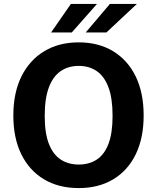

<svg xmlns="http://www.w3.org/2000/svg" viewBox="-20 -949 800 979"><path d="M381.5 10Q279 10 204.2 -34.8Q129.5 -79.5 88.8 -162.2Q48 -245 48 -360Q48 -475.5 89.2 -559Q130.5 -642.5 205.5 -687.8Q280.5 -733 381.5 -733Q482 -733 556.5 -688Q631 -643 671.8 -559.5Q712.5 -476 712.5 -360Q712.5 -245.5 672.2 -162.5Q632 -79.5 557.5 -34.8Q483 10 381.5 10ZM381.5 -110Q434.5 -110 473.2 -135.2Q512 -160.5 533 -215.2Q554 -270 554 -358Q554 -448.5 532.8 -504.5Q511.5 -560.5 472.8 -586.8Q434 -613 381.5 -613Q329 -613 290 -586.8Q251 -560.5 229.5 -504.2Q208 -448 208 -358Q208 -269.5 229.5 -215Q251 -160.5 290 -135.2Q329 -110 381.5 -110ZM417 -783.5 540.5 -929H678L522.5 -783.5ZM240.5 -783.5 341.5 -929H474.5L346 -783.5Z"/></svg>

Font: Public Sans Thin
Style: Bold
Weight: 700
Version: Version 2.001